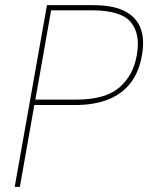

<svg xmlns="http://www.w3.org/2000/svg" viewBox="-20 -724 575 744"><path d="M117 -338H275Q388 -338 442.5 -385Q497 -432 510 -510Q525 -592 487 -638Q449 -684 336 -684H178ZM530 -510Q519 -445 485.5 -402Q452 -359 398 -338Q344 -317 271 -317H113L57 0H37L162 -704H340Q420 -704 465 -680Q510 -656 525.5 -612.5Q541 -569 530 -510Z"/></svg>

Font: Poppins Variable
Style: Italic
Weight: 100
Italic angle: -10°
Designer: Jonny Pinhorn
Foundry: Indian Type Foundry
Version: Version 6.000